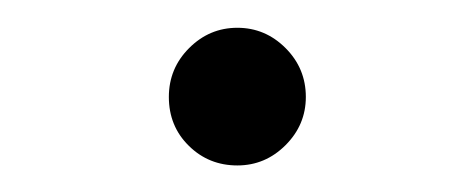

<svg xmlns="http://www.w3.org/2000/svg" viewBox="-20 -122 349 141"><path d="M104 -50.8Q104 -71.8 118.9 -86.7Q133.8 -101.6 154.3 -101.6Q174.8 -101.6 189.7 -86.7Q204.6 -71.8 204.6 -50.8Q204.6 -30.3 189.7 -15.4Q174.8 -0.5 154.3 -0.5Q133.3 -0.5 118.7 -14.9Q104 -29.3 104 -50.8Z"/></svg>

Font: Vazir Thin WOL
Style: Thin-WOL
Weight: 100
Designer: Saber Rastikerdar
Foundry: Saber Rastikerdar
Version: Version 30.0.0